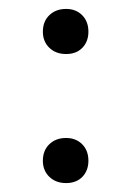

<svg xmlns="http://www.w3.org/2000/svg" viewBox="-20 -405 295 430"><path d="M76 -45Q76 -68 90.5 -82Q105 -96 128 -96Q150 -96 164 -82Q178 -68 178 -45Q178 -23 164.5 -9Q151 5 128 5Q105 5 90.5 -9Q76 -23 76 -45ZM128 -385Q150 -385 164 -371Q178 -357 178 -334Q178 -312 164.5 -298Q151 -284 128 -284Q105 -284 90.5 -298Q76 -312 76 -334Q76 -357 90.5 -371Q105 -385 128 -385Z"/></svg>

Font: QiushuiShotai Bright
Style: Regular
Weight: 400
Designer: Christian Thalmann (Catharsis Fonts)
Version: Version 1.250;